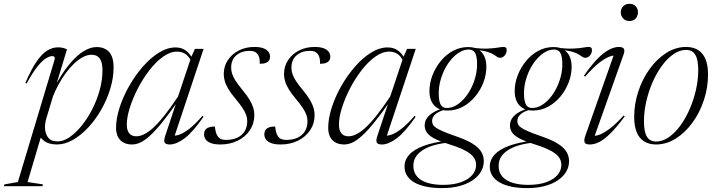

<svg xmlns="http://www.w3.org/2000/svg" viewBox="-106 -750 3770 1010"><path d="M136.5 -123Q133.5 -112 132 -101.8Q130.5 -91.5 130.5 -82.5Q130.5 -49.5 146.2 -27.8Q162 -6 197 -6Q227 -6 259.8 -28.2Q292.5 -50.5 323.5 -88.8Q354.5 -127 379.2 -175.2Q404 -223.5 418.5 -276.5Q433 -329.5 433 -380Q433 -423.5 418.5 -442.8Q404 -462 376 -462Q353.5 -462 330.2 -449.8Q307 -437.5 284.5 -416.2Q262 -395 241.5 -367.5Q221 -340 203.5 -308.2Q186 -276.5 173 -244ZM91.5 -60 116 -52.5 39 207.5 120 220 117 229.5H-86L-82.5 220L-12 207.5L180.5 -434Q184 -445.5 180.5 -450.2Q177 -455 168.5 -455Q156.5 -455 137.2 -444Q118 -433 92.5 -401.8Q67 -370.5 34 -310.5L27.5 -313.5Q59.5 -388.5 88.2 -429Q117 -469.5 144.2 -485.2Q171.5 -501 198.5 -501Q213.5 -501 224.8 -498.2Q236 -495.5 246.5 -490.5L182.5 -280.5L176 -283Q217 -361 256.5 -409.2Q296 -457.5 332.8 -480Q369.5 -502.5 401.5 -502.5Q444.5 -502.5 468 -476.5Q491.5 -450.5 491.5 -396Q491.5 -340 474 -282.8Q456.5 -225.5 426.5 -173Q396.5 -120.5 358 -79.2Q319.5 -38 277.2 -14Q235 10 193.5 10Q150.5 10 124.5 -10Q98.5 -30 91.5 -60Z M763 -35 824 -218H830Q782 -149 745.8 -104.5Q709.5 -60 681.5 -35Q653.5 -10 631.5 0Q609.5 10 589 10Q561.5 10 542.8 -0.5Q524 -11 514.2 -30.5Q504.5 -50 504.5 -77Q504.5 -126.5 523 -184Q541.5 -241.5 573.2 -297.2Q605 -353 645.2 -399.2Q685.5 -445.5 729.8 -473Q774 -500.5 817.5 -500.5Q848 -500.5 870 -485.2Q892 -470 908 -439.5L899.5 -428Q886 -456 867.5 -467.2Q849 -478.5 825.5 -478.5Q789 -478.5 751.5 -451.5Q714 -424.5 680 -380.5Q646 -336.5 619.2 -284.8Q592.5 -233 576.8 -183Q561 -133 561 -94.5Q561 -64.5 573.8 -48.8Q586.5 -33 611.5 -33Q629 -33 650.2 -42.8Q671.5 -52.5 697.5 -75.5Q723.5 -98.5 756.2 -139.2Q789 -180 830.5 -242L899.5 -448.5L919.5 -493H965L807 -18.5L794.5 -37.5Q810.5 -33.5 833.8 -40.5Q857 -47.5 888.2 -71.2Q919.5 -95 959 -140.5L964.5 -135.5Q908 -54.5 864.8 -22.2Q821.5 10 787 10Q766.5 10 760.5 0.5Q754.5 -9 763 -35Z M1024.5 -84.5Q1026 -68 1029.5 -54.8Q1033 -41.5 1040 -32Q1047.5 -22 1058 -18Q1068.5 -14 1082 -14Q1116.5 -14 1141.8 -25.5Q1167 -37 1180.8 -59.2Q1194.5 -81.5 1194.5 -113.5Q1194.5 -128.5 1189 -144.8Q1183.5 -161 1170.2 -181.2Q1157 -201.5 1133.5 -229.5Q1110 -257.5 1096.2 -280.2Q1082.5 -303 1076.8 -322.5Q1071 -342 1071 -359.5Q1071 -402 1092.8 -434.2Q1114.5 -466.5 1151 -484.8Q1187.5 -503 1231 -503Q1261.5 -503 1279.8 -496Q1298 -489 1306.2 -477.5Q1314.5 -466 1314.5 -451.5Q1314.5 -440 1309 -431.8Q1303.5 -423.5 1291.8 -419Q1280 -414.5 1260.5 -414.5Q1261 -433.5 1258 -445.8Q1255 -458 1248 -466.5Q1241 -475 1231.5 -478.8Q1222 -482.5 1207.5 -482.5Q1165 -482.5 1137.5 -459.2Q1110 -436 1110 -393.5Q1110 -378.5 1115 -362.2Q1120 -346 1133.2 -325.2Q1146.5 -304.5 1170.5 -275.5Q1194.5 -246.5 1207.8 -223.8Q1221 -201 1226.5 -182Q1232 -163 1232 -145.5Q1232 -100.5 1208.5 -65.2Q1185 -30 1144.5 -10Q1104 10 1053.5 10Q1023 10 1004 3Q985 -4 976.2 -16.2Q967.5 -28.5 967.5 -43.5Q967.5 -56.5 973.5 -65.8Q979.5 -75 992.2 -79.8Q1005 -84.5 1024.5 -84.5Z M1341.5 -84.5Q1343 -68 1346.5 -54.8Q1350 -41.5 1357 -32Q1364.5 -22 1375 -18Q1385.5 -14 1399 -14Q1433.5 -14 1458.8 -25.5Q1484 -37 1497.8 -59.2Q1511.5 -81.5 1511.5 -113.5Q1511.5 -128.5 1506 -144.8Q1500.5 -161 1487.2 -181.2Q1474 -201.5 1450.5 -229.5Q1427 -257.5 1413.2 -280.2Q1399.5 -303 1393.8 -322.5Q1388 -342 1388 -359.5Q1388 -402 1409.8 -434.2Q1431.5 -466.5 1468 -484.8Q1504.5 -503 1548 -503Q1578.5 -503 1596.8 -496Q1615 -489 1623.2 -477.5Q1631.5 -466 1631.5 -451.5Q1631.5 -440 1626 -431.8Q1620.5 -423.5 1608.8 -419Q1597 -414.5 1577.5 -414.5Q1578 -433.5 1575 -445.8Q1572 -458 1565 -466.5Q1558 -475 1548.5 -478.8Q1539 -482.5 1524.5 -482.5Q1482 -482.5 1454.5 -459.2Q1427 -436 1427 -393.5Q1427 -378.5 1432 -362.2Q1437 -346 1450.2 -325.2Q1463.5 -304.5 1487.5 -275.5Q1511.5 -246.5 1524.8 -223.8Q1538 -201 1543.5 -182Q1549 -163 1549 -145.5Q1549 -100.5 1525.5 -65.2Q1502 -30 1461.5 -10Q1421 10 1370.5 10Q1340 10 1321 3Q1302 -4 1293.2 -16.2Q1284.5 -28.5 1284.5 -43.5Q1284.5 -56.5 1290.5 -65.8Q1296.5 -75 1309.2 -79.8Q1322 -84.5 1341.5 -84.5Z M1879 -35 1940 -218H1946Q1898 -149 1861.8 -104.5Q1825.5 -60 1797.5 -35Q1769.5 -10 1747.5 0Q1725.5 10 1705 10Q1677.5 10 1658.8 -0.5Q1640 -11 1630.2 -30.5Q1620.5 -50 1620.5 -77Q1620.5 -126.5 1639 -184Q1657.5 -241.5 1689.2 -297.2Q1721 -353 1761.2 -399.2Q1801.5 -445.5 1845.8 -473Q1890 -500.5 1933.5 -500.5Q1964 -500.5 1986 -485.2Q2008 -470 2024 -439.5L2015.5 -428Q2002 -456 1983.5 -467.2Q1965 -478.5 1941.5 -478.5Q1905 -478.5 1867.5 -451.5Q1830 -424.5 1796 -380.5Q1762 -336.5 1735.2 -284.8Q1708.5 -233 1692.8 -183Q1677 -133 1677 -94.5Q1677 -64.5 1689.8 -48.8Q1702.5 -33 1727.5 -33Q1745 -33 1766.2 -42.8Q1787.5 -52.5 1813.5 -75.5Q1839.5 -98.5 1872.2 -139.2Q1905 -180 1946.5 -242L2015.5 -448.5L2035.5 -493H2081L1923 -18.5L1910.5 -37.5Q1926.5 -33.5 1949.8 -40.5Q1973 -47.5 2004.2 -71.2Q2035.5 -95 2075 -140.5L2080.5 -135.5Q2024 -54.5 1980.8 -22.2Q1937.5 10 1903 10Q1882.5 10 1876.5 0.5Q1870.5 -9 1879 -35Z M2525 -446Q2517 -446 2511 -449.8Q2505 -453.5 2497 -459Q2489 -464.5 2476 -470.5Q2463 -476.5 2442.2 -481.2Q2421.5 -486 2389 -488L2378.5 -498.5Q2428.5 -493 2460.5 -494.5Q2492.5 -496 2512 -499.5Q2531.5 -503 2543.5 -503Q2551.5 -503 2555.5 -499Q2559.5 -495 2559.5 -486.5Q2559.5 -479.5 2557 -472.2Q2554.5 -465 2549.8 -459Q2545 -453 2538.8 -449.5Q2532.5 -446 2525 -446ZM2245.5 -182Q2269 -182 2292 -195Q2315 -208 2335.5 -231Q2356 -254 2371.5 -284.2Q2387 -314.5 2395.8 -349Q2404.5 -383.5 2403.5 -419.5Q2402.5 -457 2392.2 -473.2Q2382 -489.5 2360 -489.5Q2336.5 -489.5 2313.5 -476.2Q2290.5 -463 2270 -440Q2249.5 -417 2234 -386.8Q2218.5 -356.5 2209.8 -322Q2201 -287.5 2202 -251.5Q2203 -214 2213.2 -197.8Q2223.5 -181.5 2245.5 -182ZM2357 -502.5Q2389.5 -502.5 2410.5 -489.5Q2431.5 -476.5 2442 -453.2Q2452.5 -430 2452.5 -399Q2452.5 -357 2436.8 -316Q2421 -275 2393 -241.5Q2365 -208 2328 -188.2Q2291 -168.5 2248.5 -168.5Q2216.5 -168.5 2195.2 -181.5Q2174 -194.5 2163.5 -217.2Q2153 -240 2153 -270.5Q2153 -312.5 2168.8 -353.5Q2184.5 -394.5 2212.2 -428.5Q2240 -462.5 2277 -482.5Q2314 -502.5 2357 -502.5ZM2219 239.5Q2173.5 239.5 2137.2 232.2Q2101 225 2075.2 210.5Q2049.5 196 2035.8 175Q2022 154 2022 126.5Q2022 90.5 2047.5 63Q2073 35.5 2123.5 17Q2174 -1.5 2248.5 -10.5H2278.5V-1.5Q2234.5 0.5 2196.2 9Q2158 17.5 2129.2 33Q2100.5 48.5 2084.5 70.5Q2068.5 92.5 2068.5 122.5Q2068.5 156 2087.5 178.2Q2106.5 200.5 2141.8 211.5Q2177 222.5 2224.5 222.5Q2280 222.5 2318.8 208.5Q2357.5 194.5 2378 170.8Q2398.5 147 2398.5 117.5Q2398.5 101 2391.2 86.5Q2384 72 2367.2 58.8Q2350.5 45.5 2322.8 33Q2295 20.5 2254 8Q2201.5 -8.5 2174.5 -23.8Q2147.5 -39 2137.8 -55.5Q2128 -72 2128 -90.5Q2128 -111 2139.5 -128Q2151 -145 2172.5 -158Q2194 -171 2223.5 -179.5L2233 -172.5Q2199.5 -163.5 2183.2 -148.2Q2167 -133 2167 -114Q2167 -104 2171 -95.5Q2175 -87 2187.5 -78.2Q2200 -69.5 2224.8 -58.8Q2249.5 -48 2290.5 -34Q2348.5 -14 2380.5 6.2Q2412.5 26.5 2425.8 49Q2439 71.5 2439 98Q2439 126.5 2424.5 152Q2410 177.5 2381.8 197.2Q2353.5 217 2312.5 228.2Q2271.5 239.5 2219 239.5Z M2973.5 -446Q2965.5 -446 2959.5 -449.8Q2953.5 -453.5 2945.5 -459Q2937.5 -464.5 2924.5 -470.5Q2911.5 -476.5 2890.8 -481.2Q2870 -486 2837.5 -488L2827 -498.5Q2877 -493 2909 -494.5Q2941 -496 2960.5 -499.5Q2980 -503 2992 -503Q3000 -503 3004 -499Q3008 -495 3008 -486.5Q3008 -479.5 3005.5 -472.2Q3003 -465 2998.2 -459Q2993.5 -453 2987.2 -449.5Q2981 -446 2973.5 -446ZM2694 -182Q2717.5 -182 2740.5 -195Q2763.5 -208 2784 -231Q2804.5 -254 2820 -284.2Q2835.5 -314.5 2844.2 -349Q2853 -383.5 2852 -419.5Q2851 -457 2840.8 -473.2Q2830.5 -489.5 2808.5 -489.5Q2785 -489.5 2762 -476.2Q2739 -463 2718.5 -440Q2698 -417 2682.5 -386.8Q2667 -356.5 2658.2 -322Q2649.5 -287.5 2650.5 -251.5Q2651.5 -214 2661.8 -197.8Q2672 -181.5 2694 -182ZM2805.5 -502.5Q2838 -502.5 2859 -489.5Q2880 -476.5 2890.5 -453.2Q2901 -430 2901 -399Q2901 -357 2885.2 -316Q2869.5 -275 2841.5 -241.5Q2813.5 -208 2776.5 -188.2Q2739.5 -168.5 2697 -168.5Q2665 -168.5 2643.8 -181.5Q2622.5 -194.5 2612 -217.2Q2601.5 -240 2601.5 -270.5Q2601.5 -312.5 2617.2 -353.5Q2633 -394.5 2660.8 -428.5Q2688.5 -462.5 2725.5 -482.5Q2762.5 -502.5 2805.5 -502.5ZM2667.5 239.5Q2622 239.5 2585.8 232.2Q2549.5 225 2523.8 210.5Q2498 196 2484.2 175Q2470.5 154 2470.5 126.5Q2470.5 90.5 2496 63Q2521.5 35.5 2572 17Q2622.5 -1.5 2697 -10.5H2727V-1.5Q2683 0.5 2644.8 9Q2606.5 17.5 2577.8 33Q2549 48.5 2533 70.5Q2517 92.5 2517 122.5Q2517 156 2536 178.2Q2555 200.5 2590.2 211.5Q2625.5 222.5 2673 222.5Q2728.5 222.5 2767.2 208.5Q2806 194.5 2826.5 170.8Q2847 147 2847 117.5Q2847 101 2839.8 86.5Q2832.5 72 2815.8 58.8Q2799 45.5 2771.2 33Q2743.5 20.5 2702.5 8Q2650 -8.5 2623 -23.8Q2596 -39 2586.2 -55.5Q2576.5 -72 2576.5 -90.5Q2576.5 -111 2588 -128Q2599.5 -145 2621 -158Q2642.5 -171 2672 -179.5L2681.5 -172.5Q2648 -163.5 2631.8 -148.2Q2615.5 -133 2615.5 -114Q2615.5 -104 2619.5 -95.5Q2623.5 -87 2636 -78.2Q2648.5 -69.5 2673.2 -58.8Q2698 -48 2739 -34Q2797 -14 2829 6.2Q2861 26.5 2874.2 49Q2887.5 71.5 2887.5 98Q2887.5 126.5 2873 152Q2858.5 177.5 2830.2 197.2Q2802 217 2761 228.2Q2720 239.5 2667.5 239.5Z M2973.5 -37 3128 -475.5 3140.5 -456.5Q3126 -461 3102.8 -453.2Q3079.5 -445.5 3047 -420.5Q3014.5 -395.5 2971.5 -346.5L2966 -351.5Q3004.5 -408 3037.2 -441Q3070 -474 3097.8 -488.5Q3125.5 -503 3149 -503Q3170 -503 3175.8 -493.5Q3181.5 -484 3174.5 -464L3016.5 -19L3004 -37.5Q3018 -32.5 3041.2 -39.2Q3064.5 -46 3098 -70.5Q3131.5 -95 3175 -142.5L3180.5 -138Q3138.5 -81.5 3105.8 -49Q3073 -16.5 3046.8 -3.2Q3020.5 10 2997.5 10Q2973 10 2969 -1.5Q2965 -13 2973.5 -37ZM3159.5 -685.5Q3159.5 -697.5 3165 -707.5Q3170.5 -717.5 3180.8 -723.8Q3191 -730 3205 -730Q3226.5 -730 3238.2 -716.8Q3250 -703.5 3250 -685.5Q3250 -673.5 3244.8 -662.8Q3239.5 -652 3229.5 -645.8Q3219.5 -639.5 3205 -639.5Q3184 -639.5 3171.8 -653.2Q3159.5 -667 3159.5 -685.5Z M3503.5 -503Q3541 -503 3566.8 -486.5Q3592.5 -470 3605.5 -438Q3618.5 -406 3618.5 -358.5Q3618.5 -289.5 3596.8 -223.5Q3575 -157.5 3536.8 -105Q3498.5 -52.5 3449.2 -21.2Q3400 10 3345 10Q3308 10 3282 -6.5Q3256 -23 3243 -55.2Q3230 -87.5 3230 -134Q3230 -203.5 3251.8 -269.2Q3273.5 -335 3311.8 -387.8Q3350 -440.5 3399.2 -471.8Q3448.5 -503 3503.5 -503ZM3345.5 -5.5Q3379 -5.5 3411.2 -27.5Q3443.5 -49.5 3471.8 -87.8Q3500 -126 3521.2 -174.5Q3542.5 -223 3554.8 -276.2Q3567 -329.5 3567 -381Q3567 -436.5 3551.5 -462Q3536 -487.5 3503 -487.5Q3470 -487.5 3437.5 -465.5Q3405 -443.5 3376.8 -405.2Q3348.5 -367 3327.2 -318.5Q3306 -270 3293.8 -216.8Q3281.5 -163.5 3281.5 -111.5Q3281.5 -56.5 3297 -31Q3312.5 -5.5 3345.5 -5.5Z"/></svg>

Font: Newsreader 60pt Light
Style: Italic
Weight: 300
Italic angle: -17°
Designer: Hugues Gentile
Foundry: Production Type
Version: Version 1.003